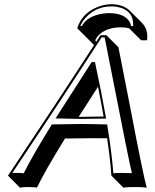

<svg xmlns="http://www.w3.org/2000/svg" viewBox="-20 -824 729 904"><path d="M343.8 -690.9Q363.8 -758.3 434.6 -789.1Q469.2 -803.7 503.9 -804.2Q560.5 -803.7 591.8 -772.9L648.4 -716.3Q679.2 -684.6 672.4 -634.3H644.5L587.9 -690.9Q569.3 -695.3 549.3 -695.3Q483.9 -695.3 445.8 -659.7Q433.6 -647.5 428.7 -634.3L432.6 -626.5Q439.9 -638.2 453.1 -658.2H481L537.6 -601.6Q554.7 -518.1 593.3 -317.9Q653.3 -2.9 670.9 59.6Q653.8 56.6 611.3 56.6Q578.1 56.6 561 59.6L504.4 2.9Q500 -67.4 484.4 -172.9Q444.8 -173.3 415.5 -173.3Q356.4 -173.3 286.1 -171.9Q192.9 -21.5 153.8 59.6Q141.6 56.6 109.4 56.6Q85.9 57.1 73.7 59.6L17.6 2.9Q246.6 -339.4 422.9 -611.8L400.4 -634.3ZM350.6 -273.9Q356.9 -273.9 363.3 -273.9Q406.2 -273.9 467.8 -275.4Q456.1 -342.8 441.4 -415.5Q380.4 -320.3 350.6 -273.9ZM419.4 -519Q418.9 -520.5 418.9 -522H417ZM477.5 -277.3 479.5 -265.6H468.3Q405.8 -264.2 363.3 -264.2Q346.2 -264.2 303.2 -265.1Q272 -265.6 259.3 -266.1H241.2L251 -281.2Q281.7 -330.1 408.7 -527.3L411.6 -531.7H426.8L428.7 -523.9Q457.5 -392.1 477.5 -277.3ZM221.2 -233.4 223.6 -238.3H229.5Q301.8 -239.7 358.9 -240.2Q406.2 -240.2 476.1 -238.3H484.4L485.8 -230Q506.8 -99.1 513.7 -8.3Q528.8 -9.8 555.2 -9.8Q585.4 -9.8 601.1 -8.8Q586.9 -64 502.9 -495.1Q484.9 -586.9 472.7 -647.9H458.5Q274.9 -363.8 38.1 -9.8Q44.9 -9.8 53.2 -9.8Q79.6 -9.8 91.8 -8.3Q132.3 -89.8 221.2 -233.4ZM357.9 -701.2H365.2Q390.1 -748 463.4 -759.8Q478.5 -762.2 492.7 -762.2Q567.4 -762.2 590.8 -719.7Q595.7 -710.4 597.2 -701.2H606.9Q610.8 -767.1 549.3 -787.1Q532.7 -792.5 514.2 -793.9Q508.8 -794.4 503.9 -793.9Q434.1 -793.9 386.2 -743.7Q367.7 -724.1 357.9 -701.2Z"/></svg>

Font: Linux Biolinum Shadow O
Style: Italic
Weight: 400
Italic angle: -12°
Designer: Philipp H. Poll
Foundry: Philipp H. Poll
Version: Version 0.6.2